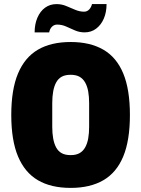

<svg xmlns="http://www.w3.org/2000/svg" viewBox="-20 -905 689 937"><path d="M325 12Q229 12 165 -25.5Q101 -63 68 -141.5Q35 -220 35 -344Q35 -468 68 -546.5Q101 -625 165 -662.5Q229 -700 325 -700Q420 -700 484.5 -662.5Q549 -625 581.5 -546.5Q614 -468 614 -344Q614 -220 581.5 -141.5Q549 -63 484.5 -25.5Q420 12 325 12ZM325 -148Q351 -148 368 -157.5Q385 -167 395.5 -185.5Q406 -204 410.5 -229.5Q415 -255 415 -286V-402Q415 -433 410.5 -458.5Q406 -484 395.5 -502.5Q385 -521 368 -530.5Q351 -540 325 -540Q298 -540 281 -530.5Q264 -521 254 -502.5Q244 -484 239.5 -458.5Q235 -433 235 -402V-286Q235 -255 239.5 -229.5Q244 -204 254 -185.5Q264 -167 281 -157.5Q298 -148 325 -148ZM149 -747Q149 -787 162.5 -818.5Q176 -850 200 -867.5Q224 -885 256 -885Q281 -885 303.5 -875.5Q326 -866 347.5 -857Q369 -848 390 -848Q405 -848 415 -858.5Q425 -869 429 -885H500Q500 -845 486.5 -814Q473 -783 449 -765Q425 -747 393 -747Q368 -747 346 -756.5Q324 -766 303 -775.5Q282 -785 259 -785Q244 -785 233.5 -774.5Q223 -764 220 -747Z"/></svg>

Font: Archivo Condensed Black
Style: Regular
Weight: 900
Width: 3
Designer: Hector Gatti
Foundry: Omnibus-Type
Version: Version 2.001